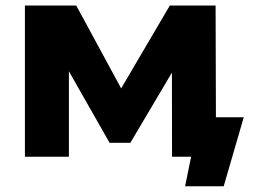

<svg xmlns="http://www.w3.org/2000/svg" viewBox="-20 -560 907 686"><path d="M69 -540.3H252.4L447.8 -179.8H375.1L586.8 -540.3H750.3L751.9 0H594.7L594.1 -365L621.6 -346.8L445.7 -49.7H371.6L195.2 -359.8L226.2 -367.6V0H69ZM670.9 -39.1 777.3 0H594.7V-141H850.9L779.3 105.4H641.3Z"/></svg>

Font: iiserrat Thin
Style: Regular
Weight: 100
Designer: Akira Ohta
Foundry: Akira Ohta
Version: Version 1.200;Glyphs 3.3.1 (3343)